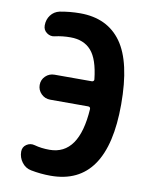

<svg xmlns="http://www.w3.org/2000/svg" viewBox="-84 -801 669 872"><g transform="rotate(10 250.0 -365.0)"><path d="M214.8 -740.2Q340.8 -740.2 405.3 -649.9Q469.7 -559.6 469.7 -365.2Q469.7 9.8 210 9.8Q164.1 9.8 119.1 1Q92.8 -3.9 76.2 -25.9Q59.6 -47.9 59.6 -75.2Q59.6 -96.7 77.1 -108.4Q94.7 -120.1 115.2 -114.3Q146.5 -105.5 184.6 -105.5Q320.3 -105.5 334 -319.3Q334 -330.1 323.2 -330.1H148.4Q124 -330.1 106.9 -347.2Q89.8 -364.3 89.8 -388.2Q89.8 -412.1 106.9 -428.7Q124 -445.3 148.4 -445.3H320.3Q325.2 -445.3 328.1 -448.7Q331.1 -452.1 330.1 -456.1Q320.3 -547.9 286.1 -586.4Q252 -625 190.4 -625Q152.3 -625 119.1 -617.2Q99.6 -612.3 82.5 -624.5Q65.4 -636.7 65.4 -658.2Q65.4 -685.5 80.6 -705.6Q95.7 -725.6 121.1 -731.4Q168 -740.2 214.8 -740.2Z"/></g></svg>

Font: Rounded-X Mgen+ 2m bold
Style: Bold
Weight: 700
Designer: [Source Han Sans]
Ryoko NISHIZUKA  (kana & ideographs); Paul D. Hunt (Latin, Greek & Cyrillic); Wenlong ZHANG  (bopomofo
Version: Version 1.059.20150602